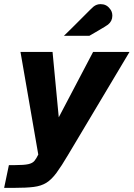

<svg xmlns="http://www.w3.org/2000/svg" viewBox="-64 -747 646 928"><path d="M-44 161 -21 51H10Q52 51 72.5 46.5Q93 42 102.5 30.5Q112 19 121 0L35 -496H190L220 -180L386 -496H562L266 0Q233 56 209 88.5Q185 121 160 136.5Q135 152 99 156.5Q63 161 5 161ZM245 -574Q245 -574 259.5 -588Q274 -602 295 -623Q316 -644 337 -665Q358 -686 372.5 -700.5Q387 -715 388 -715Q403 -727 422 -727Q450 -727 466 -706Q479 -692 479 -671Q479 -645 458 -628Q456 -626 442 -617.5Q428 -609 411 -599Q394 -589 381 -581.5Q368 -574 368 -574Z"/></svg>

Font: Atkinson Hyperlegible
Style: Bold Italic
Weight: 700
Italic angle: -12°
Designer: Elliott Scott, Megan Eiswerth, Linus Boman, Theodore Petrosky
Foundry: Braille Institute
Version: Version 1.006; ttfautohint (v1.8.3)